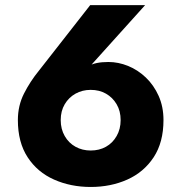

<svg xmlns="http://www.w3.org/2000/svg" viewBox="-20 -717 709 752"><path d="M217.8 -246.7Q217.8 -282.2 233.5 -308.7Q249.2 -335.3 275.8 -350.2Q302.3 -365 335.2 -365Q368.8 -365 395 -350.2Q421.2 -335.3 436.8 -308.7Q452.5 -282.2 452.5 -246.7Q452.5 -211.5 436.8 -184.2Q421.2 -156.8 395 -142.2Q368.8 -127.5 335.2 -127.5Q302.3 -127.5 275.8 -142.2Q249.2 -156.8 233.5 -184.2Q217.8 -211.5 217.8 -246.7ZM333.2 -696.8 132.5 -440.3Q98 -398 74 -350.6Q50 -303.2 50 -246.7Q50 -159.5 88.3 -101Q126.5 -42.5 191.8 -13.6Q257 15.3 335.2 15.3Q413.8 15.3 478.5 -13.6Q543.2 -42.5 581.8 -101Q620.3 -159.5 620.3 -246.7Q620.3 -299 601.4 -341.3Q582.5 -383.5 551.2 -413.4Q519.8 -443.3 481.6 -458.8Q443.3 -474.2 404.7 -474.2Q378.8 -474.2 359.3 -470.2Q339.8 -466.2 322.3 -456.3Q304.7 -446.5 286 -428.8L320.8 -444.2L548.3 -696.8Z"/></svg>

Font: Jost* Book
Style: Regular
Weight: 400
Version: Version 3.000